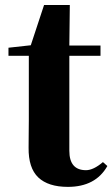

<svg xmlns="http://www.w3.org/2000/svg" viewBox="-20 -727 447 764"><path d="M389.6 -82 407.2 -66.4Q360.4 16.6 250 16.6Q171.9 16.6 132.3 -21Q92.8 -58.6 93.8 -139.6Q93.8 -158.2 94.2 -192.9Q94.7 -227.5 94.7 -249V-504.9H13.7V-537.1L102.5 -546.9L155.3 -707H257.8L255.9 -545.9H379.9V-504.9H255.9V-127Q255.9 -49.8 322.3 -49.8Q351.6 -49.8 389.6 -82Z"/></svg>

Font: Bpmf Zihi Serif Heavy
Style: Heavy
Weight: 900
Foundry: But Ko
Version: Version 1.320